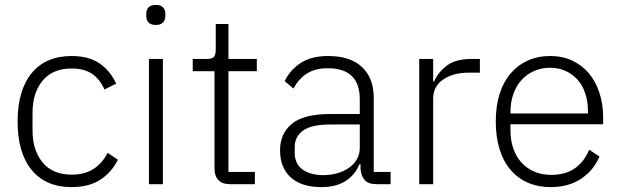

<svg xmlns="http://www.w3.org/2000/svg" viewBox="-20 -753 2538 785"><path d="M273 12Q167 12 109.5 -58Q52 -128 52 -256Q52 -384 109.5 -454Q167 -524 273 -524Q344 -524 388 -493Q432 -462 455 -411L407 -387Q389 -429 356.5 -451Q324 -473 273 -473Q195 -473 154 -423Q113 -373 113 -292V-220Q113 -139 154 -89Q195 -39 273 -39Q326 -39 362 -62Q398 -85 420 -128L462 -100Q437 -49 390.5 -18.5Q344 12 273 12Z M617 -651Q597 -651 587.5 -661Q578 -671 578 -687V-697Q578 -713 587.5 -723Q597 -733 617 -733Q637 -733 646.5 -723Q656 -713 656 -697V-687Q656 -671 646.5 -661Q637 -651 617 -651ZM589 -512H646V0H589Z M920 0Q889 0 873 -17Q857 -34 857 -63V-462H768V-512H826Q847 -512 854.5 -520.5Q862 -529 862 -551V-655H914V-512H1030V-462H914V-50H1022V0Z M1519 0Q1486 0 1471 -17Q1456 -34 1454 -63V-81H1449Q1432 -38 1393 -13Q1354 12 1294 12Q1213 12 1169 -27.5Q1125 -67 1125 -139Q1125 -207 1173.5 -247Q1222 -287 1333 -287H1451V-347Q1451 -474 1320 -474Q1269 -474 1235 -452.5Q1201 -431 1180 -391L1144 -421Q1165 -466 1208.5 -495Q1252 -524 1322 -524Q1412 -524 1460 -479Q1508 -434 1508 -353V-50H1577V0ZM1302 -37Q1333 -37 1360 -45Q1387 -53 1407.5 -67.5Q1428 -82 1439.5 -102.5Q1451 -123 1451 -149V-244H1331Q1254 -244 1219.5 -219.5Q1185 -195 1185 -152V-128Q1185 -83 1217 -60Q1249 -37 1302 -37Z M1694 0V-512H1751V-420H1755Q1770 -456 1806 -484Q1842 -512 1908 -512H1942V-456H1897Q1833 -456 1792 -428Q1751 -400 1751 -350V0Z M2231 12Q2180 12 2138.5 -6Q2097 -24 2067.5 -58.5Q2038 -93 2022.5 -143Q2007 -193 2007 -256Q2007 -319 2022.5 -368.5Q2038 -418 2067.5 -452.5Q2097 -487 2138 -505.5Q2179 -524 2230 -524Q2279 -524 2319 -505.5Q2359 -487 2387 -454Q2415 -421 2430.5 -374.5Q2446 -328 2446 -272V-245H2067V-220Q2067 -180 2078.5 -146.5Q2090 -113 2111.5 -89Q2133 -65 2164 -51.5Q2195 -38 2234 -38Q2346 -38 2389 -141L2431 -113Q2407 -56 2355.5 -22Q2304 12 2231 12ZM2230 -476Q2193 -476 2163 -462.5Q2133 -449 2111.5 -425Q2090 -401 2078.5 -367.5Q2067 -334 2067 -294V-289H2384V-297Q2384 -337 2373 -370.5Q2362 -404 2341.5 -427Q2321 -450 2292.5 -463Q2264 -476 2230 -476Z"/></svg>

Font: IBM Plex Sans Thai Looped Light
Style: Regular
Weight: 300
Designer: Mike Abbink, Paul van der Laan, Pieter van Rosmalen, Ben Mitchell, Mark Frömberg
Foundry: Bold Monday
Version: Version 1.1